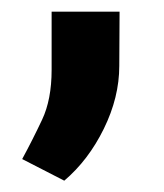

<svg xmlns="http://www.w3.org/2000/svg" viewBox="-20 -139 286 334"><path d="M188 -118.7 187.5 -24.4Q187.5 30.3 160.6 85Q133.8 139.6 91.8 175.3L18.6 137.7Q36.6 104.5 53.2 69.3Q69.8 34.2 69.8 -17.6V-118.7Z"/></svg>

Font: Vazirmatn RD UI
Style: Bold
Weight: 700
Designer: Saber Rastikerdar
Foundry: Saber Rastikerdar
Version: Version 33.003